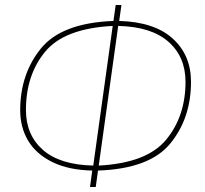

<svg xmlns="http://www.w3.org/2000/svg" viewBox="-20 -732 823 770"><path d="M373 -48 364 18H341L350 -48Q255 -50 190 -82Q125 -114 93 -167.5Q61 -221 61 -290Q61 -435 144 -537.5Q227 -640 435 -648L444 -712H467L458 -648Q599 -644 672.5 -577.5Q746 -511 746 -404Q746 -258 663 -156.5Q580 -55 373 -48ZM724 -404Q724 -504 655.5 -564.5Q587 -625 454 -628L376 -68Q569 -78 646.5 -172Q724 -266 724 -404ZM432 -628Q238 -618 161 -524.5Q84 -431 84 -291Q84 -191 152 -131Q220 -71 354 -68Z"/></svg>

Font: Fira Sans Thin
Style: Italic
Weight: 250
Italic angle: -8°
Designer: Carrois Corporate & Edenspiekermann AG
Foundry: Carrois Corporate GbR & Edenspiekermann AG
Version: Version 4.203